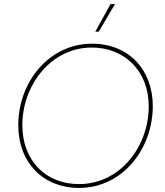

<svg xmlns="http://www.w3.org/2000/svg" viewBox="-20 -920 810 945"><path d="M369 5C584 5 732 -188 732 -398C732 -576 614 -705 433 -705C222 -705 70 -517 70 -304C70 -120 192 5 369 5ZM369 -14C204 -14 90 -131 90 -304C90 -502 232 -686 432 -686C588 -686 712 -576 712 -396C712 -200 572 -14 369 -14ZM546 -900H524L449 -764H466Z"/></svg>

Font: Fixel Display Thin
Style: Italic
Weight: 100
Italic angle: -10°
Designer: AlfaBravo + MacPaw
Foundry: Kyrylo Tkachov, Marchela Mozhyna, Serhii Makarenko, Maria Weinstein, Zakhar Kryvoshyya
Version: Version 1.210;Glyphs 3.2 (3217)